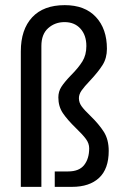

<svg xmlns="http://www.w3.org/2000/svg" viewBox="-20 -727 473 747"><path d="M61 -527Q61 -612 105 -659.5Q149 -707 232 -707Q310 -707 353 -661Q396 -615 396 -537Q396 -501 379 -474Q362 -447 330 -413Q308 -390 297.5 -375Q287 -360 287 -345Q287 -328 297.5 -313.5Q308 -299 331 -277Q365 -244 384 -214Q403 -184 403 -140Q403 -70 365.5 -35Q328 0 260 0H193V-60H245Q288 -60 307.5 -85Q327 -110 327 -150Q327 -169 314.5 -186Q302 -203 276 -228Q242 -261 224.5 -287Q207 -313 207 -348Q207 -371 219 -389.5Q231 -408 256 -434Q285 -463 300.5 -488Q316 -513 316 -548Q316 -590 293 -615.5Q270 -641 231 -641Q194 -641 167.5 -617.5Q141 -594 141 -548V0H61Z"/></svg>

Font: Homenaje
Style: Regular
Weight: 400
Designer: Constanza Artigas Preller, Agustina Mingote
Foundry: Constanza Artigas Preller, Agustina Mingote
Version: Version 1.100